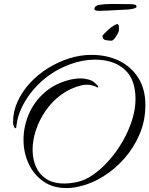

<svg xmlns="http://www.w3.org/2000/svg" viewBox="-20 -880 756 972"><path d="M316 72Q246 72 197.5 37Q149 2 124 -53.5Q99 -109 99 -173Q99 -237 125 -300Q151 -363 205 -411Q259 -459 341 -478Q352 -480 363 -481.5Q374 -483 387 -483Q409 -483 430 -477Q451 -471 466 -455Q477 -445 477 -441Q477 -437 475 -437Q472 -437 467.5 -440Q463 -443 458 -444Q440 -451 418 -451Q412 -451 406.5 -450.5Q401 -450 396 -449Q337 -435 290.5 -401Q244 -367 211.5 -320Q179 -273 162 -221.5Q145 -170 145 -122Q145 -75 162 -36Q179 3 214.5 26Q250 49 305 49Q320 49 337 47Q354 45 373 41Q413 32 454.5 2.5Q496 -27 534 -70.5Q572 -114 601.5 -165.5Q631 -217 648.5 -272Q666 -327 666 -379Q666 -479 610.5 -528.5Q555 -578 461 -578Q399 -578 337.5 -555.5Q276 -533 232 -501Q187 -470 150.5 -427.5Q114 -385 91 -337.5Q68 -290 63 -242Q63 -231 58 -231Q54 -231 50 -240.5Q46 -250 46 -260Q46 -316 69.5 -367Q93 -418 133 -461Q173 -504 224 -535.5Q275 -567 330.5 -584.5Q386 -602 439 -602Q519 -603 581.5 -573Q644 -543 680 -486Q716 -429 716 -348Q716 -269 686.5 -200Q657 -131 608.5 -76.5Q560 -22 501.5 14Q443 50 385 63Q366 68 349.5 70Q333 72 316 72ZM544 -674Q531 -674 515 -677Q499 -680 499 -698Q499 -701 508.5 -710.5Q518 -720 529 -730Q540 -740 543 -742Q566 -758 573 -758Q582 -758 582 -741V-727Q582 -721 575 -708Q568 -695 559.5 -684.5Q551 -674 544 -674ZM483 -825Q458 -825 458 -834Q458 -851 483.5 -855.5Q509 -860 548 -860Q568 -860 591.5 -859.5Q615 -859 638 -859Q649 -859 660 -857Q671 -855 671 -848Q672 -842 663 -838.5Q654 -835 644 -834Q634 -833 631 -832Q608 -831 580 -829.5Q552 -828 526 -826.5Q500 -825 483 -825Z"/></svg>

Font: Allura
Style: Regular
Weight: 400
Designer: Robert E. Leuschke
Foundry: Robert E. Leuschke
Version: Version 1.110